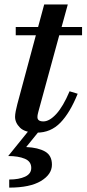

<svg xmlns="http://www.w3.org/2000/svg" viewBox="-20 -580 385 854"><path d="M119 167Q119 138 90.2 126Q61.5 114 16.5 114L113.5 -6H161.5L96.5 74Q150 76.5 180.5 94Q211 111.5 211 152.5Q211 195.5 162.2 225Q113.5 254.5 21 254.5V218.5Q64 218.5 91.5 205.8Q119 193 119 167ZM325.5 -163Q291.5 -78.5 248.5 -34.2Q205.5 10 144 10Q91.5 10 69.2 -12Q47 -34 47 -60.5Q47 -70.5 50 -86Q53 -101.5 57 -116.5L139.5 -423H50V-460H149.5L176.5 -560H281.5L254 -460H345V-423H243.5L151 -84.5Q149.5 -79 148 -72.2Q146.5 -65.5 146.5 -59Q146.5 -40 173 -40Q200 -40 230.5 -73.2Q261 -106.5 289.5 -174Z"/></svg>

Font: Bodoni* 06pt Medium
Style: Italic
Weight: 500
Italic angle: -13°
Version: Version 2.3